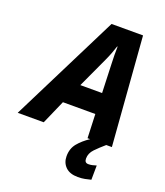

<svg xmlns="http://www.w3.org/2000/svg" viewBox="-226 -827 1018 1186"><g transform="rotate(20 282.5 -234.0)"><path d="M248 -293 340 -492Q353 -520 362.5 -545Q372 -570 380 -595H383Q382 -567 382.5 -539.5Q383 -512 384 -485L391 -293ZM-57 0H114L183 -157H396L402 0H562L507 -714H300ZM427 246Q453 246 472.5 242Q492 238 512 233L513 139Q500 143 487.5 146Q475 149 461 149Q436 149 436 121Q436 86 463 58Q490 30 525 0H419Q375 29 346.5 63.5Q318 98 318 148Q318 191 346 218.5Q374 246 427 246Z"/></g></svg>

Font: Noto Sans Display Extra
Style: Italic
Weight: 800
Italic angle: -12°
Designer: Monotype Design Team
Foundry: Monotype Imaging Inc.
Version: Version 1.900